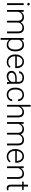

<svg xmlns="http://www.w3.org/2000/svg" viewBox="2530 -3320 993 6094"><g transform="rotate(90 3027.0 -273.5)"><path d="M141.6 0H83V-528.3H141.6ZM72.8 -681.2Q72.8 -697.8 83.5 -709.2Q94.2 -720.7 112.8 -720.7Q131.3 -720.7 142.3 -709.2Q153.3 -697.8 153.3 -681.2Q153.3 -664.6 142.3 -653.3Q131.3 -642.1 112.8 -642.1Q94.2 -642.1 83.5 -653.3Q72.8 -664.6 72.8 -681.2Z M353.5 -528.3 355.5 -442.4Q384.8 -490.2 428.7 -514.2Q472.7 -538.1 526.4 -538.1Q651.4 -538.1 685.1 -435.5Q713.4 -484.9 760.7 -511.5Q808.1 -538.1 865.2 -538.1Q1035.2 -538.1 1038.6 -352.5V0H980V-348.1Q979.5 -418.9 949.5 -453.1Q919.4 -487.3 851.6 -487.3Q788.6 -486.3 745.1 -446.5Q701.7 -406.7 696.8 -349.6V0H638.2V-352.5Q637.7 -420.4 606.2 -453.9Q574.7 -487.3 509.3 -487.3Q454.1 -487.3 414.6 -455.8Q375 -424.3 356 -362.3V0H297.4V-528.3Z M1611.3 -258.8Q1611.3 -135.3 1556.6 -62.7Q1502 9.8 1410.2 9.8Q1301.8 9.8 1244.1 -66.4V203.1H1186V-528.3H1240.2L1243.2 -453.6Q1300.3 -538.1 1408.7 -538.1Q1503.4 -538.1 1557.4 -466.3Q1611.3 -394.5 1611.3 -267.1ZM1552.7 -269Q1552.7 -370.1 1511.2 -428.7Q1469.7 -487.3 1395.5 -487.3Q1341.8 -487.3 1303.2 -461.4Q1264.6 -435.5 1244.1 -386.2V-132.8Q1265.1 -87.4 1304.2 -63.5Q1343.3 -39.6 1396.5 -39.6Q1470.2 -39.6 1511.5 -98.4Q1552.7 -157.2 1552.7 -269Z M1945.3 9.8Q1877.9 9.8 1823.5 -23.4Q1769 -56.6 1738.8 -116Q1708.5 -175.3 1708.5 -249V-270Q1708.5 -346.2 1738 -407.2Q1767.6 -468.3 1820.3 -503.2Q1873 -538.1 1934.6 -538.1Q2030.8 -538.1 2087.2 -472.4Q2143.6 -406.7 2143.6 -293V-260.3H1766.6V-249Q1766.6 -159.2 1818.1 -99.4Q1869.6 -39.6 1947.8 -39.6Q1994.6 -39.6 2030.5 -56.6Q2066.4 -73.7 2095.7 -111.3L2132.3 -83.5Q2067.9 9.8 1945.3 9.8ZM1934.6 -488.3Q1868.7 -488.3 1823.5 -439.9Q1778.3 -391.6 1768.6 -310.1H2085.4V-316.4Q2083 -392.6 2042 -440.4Q2001 -488.3 1934.6 -488.3Z M2590.8 0Q2582 -24.9 2579.6 -73.7Q2548.8 -33.7 2501.2 -12Q2453.6 9.8 2400.4 9.8Q2324.2 9.8 2277.1 -32.7Q2230 -75.2 2230 -140.1Q2230 -217.3 2294.2 -262.2Q2358.4 -307.1 2473.1 -307.1H2579.1V-367.2Q2579.1 -423.8 2544.2 -456.3Q2509.3 -488.8 2442.4 -488.8Q2381.3 -488.8 2341.3 -457.5Q2301.3 -426.3 2301.3 -382.3L2242.7 -382.8Q2242.7 -445.8 2301.3 -491.9Q2359.9 -538.1 2445.3 -538.1Q2533.7 -538.1 2584.7 -493.9Q2635.7 -449.7 2637.2 -370.6V-120.6Q2637.2 -43.9 2653.3 -5.9V0ZM2407.2 -42Q2465.8 -42 2512 -70.3Q2558.1 -98.6 2579.1 -146V-262.2H2474.6Q2387.2 -261.2 2337.9 -230.2Q2288.6 -199.2 2288.6 -145Q2288.6 -100.6 2321.5 -71.3Q2354.5 -42 2407.2 -42Z M2988.3 -39.6Q3049.3 -39.6 3090.6 -74Q3131.8 -108.4 3135.3 -163.1H3191.4Q3189 -114.7 3161.1 -75Q3133.3 -35.2 3087.2 -12.7Q3041 9.8 2988.3 9.8Q2884.3 9.8 2823.5 -62.5Q2762.7 -134.8 2762.7 -256.8V-274.4Q2762.7 -352.5 2790 -412.6Q2817.4 -472.7 2868.4 -505.4Q2919.4 -538.1 2987.8 -538.1Q3074.7 -538.1 3131.1 -486.3Q3187.5 -434.6 3191.4 -350.1H3135.3Q3131.3 -412.1 3090.6 -450.2Q3049.8 -488.3 2987.8 -488.3Q2908.7 -488.3 2865 -431.2Q2821.3 -374 2821.3 -271V-253.9Q2821.3 -152.8 2865 -96.2Q2908.7 -39.6 2988.3 -39.6Z M3366.2 -439Q3395 -486.3 3439.9 -512.2Q3484.9 -538.1 3538.1 -538.1Q3623 -538.1 3664.6 -490.2Q3706.1 -442.4 3706.5 -346.7V0H3648.4V-347.2Q3647.9 -418 3618.4 -452.6Q3588.9 -487.3 3523.9 -487.3Q3469.7 -487.3 3428 -453.4Q3386.2 -419.4 3366.2 -361.8V0H3308.1V-750H3366.2Z M3910.2 -528.3 3912.1 -442.4Q3941.4 -490.2 3985.4 -514.2Q4029.3 -538.1 4083 -538.1Q4208 -538.1 4241.7 -435.5Q4270 -484.9 4317.4 -511.5Q4364.7 -538.1 4421.9 -538.1Q4591.8 -538.1 4595.2 -352.5V0H4536.6V-348.1Q4536.1 -418.9 4506.1 -453.1Q4476.1 -487.3 4408.2 -487.3Q4345.2 -486.3 4301.8 -446.5Q4258.3 -406.7 4253.4 -349.6V0H4194.8V-352.5Q4194.3 -420.4 4162.8 -453.9Q4131.3 -487.3 4065.9 -487.3Q4010.7 -487.3 3971.2 -455.8Q3931.6 -424.3 3912.6 -362.3V0H3854V-528.3Z M4947.8 9.8Q4880.4 9.8 4825.9 -23.4Q4771.5 -56.6 4741.2 -116Q4710.9 -175.3 4710.9 -249V-270Q4710.9 -346.2 4740.5 -407.2Q4770 -468.3 4822.8 -503.2Q4875.5 -538.1 4937 -538.1Q5033.2 -538.1 5089.6 -472.4Q5146 -406.7 5146 -293V-260.3H4769V-249Q4769 -159.2 4820.6 -99.4Q4872.1 -39.6 4950.2 -39.6Q4997.1 -39.6 5033 -56.6Q5068.8 -73.7 5098.1 -111.3L5134.8 -83.5Q5070.3 9.8 4947.8 9.8ZM4937 -488.3Q4871.1 -488.3 4825.9 -439.9Q4780.8 -391.6 4771 -310.1H5087.9V-316.4Q5085.4 -392.6 5044.4 -440.4Q5003.4 -488.3 4937 -488.3Z M5315.4 -528.3 5317.4 -438Q5347.2 -486.8 5391.6 -512.5Q5436 -538.1 5489.7 -538.1Q5574.7 -538.1 5616.2 -490.2Q5657.7 -442.4 5658.2 -346.7V0H5600.1V-347.2Q5599.6 -418 5570.1 -452.6Q5540.5 -487.3 5475.6 -487.3Q5421.4 -487.3 5379.6 -453.4Q5337.9 -419.4 5317.9 -361.8V0H5259.8V-528.3Z M5899.9 -663.6V-528.3H6009.3V-480.5H5899.9V-128.4Q5899.9 -84.5 5915.8 -63Q5931.6 -41.5 5968.8 -41.5Q5983.4 -41.5 6016.1 -46.4L6018.6 1.5Q5995.6 9.8 5956.1 9.8Q5896 9.8 5868.7 -25.1Q5841.3 -60.1 5841.3 -127.9V-480.5H5744.1V-528.3H5841.3V-663.6Z"/></g></svg>

Font: Vazir Thin FD
Style: Thin-FD
Weight: 100
Designer: Saber Rastikerdar
Foundry: Saber Rastikerdar
Version: Version 30.0.0